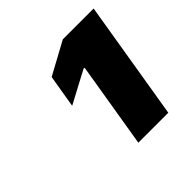

<svg xmlns="http://www.w3.org/2000/svg" viewBox="-116 -947 624 624"><g transform="rotate(-45 195.5 -635.5)"><path d="M391.1 -841.3 323.2 -430.2H185.5L234.4 -726.1H229.5L118.2 -667L137.2 -780.3L249.5 -841.3Z"/></g></svg>

Font: Inter 17pt Black
Style: Italic
Weight: 900
Italic angle: -9.3988°
Version: Version 4.001;git-66647c0bb